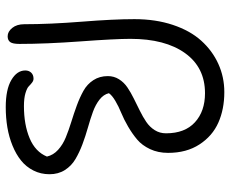

<svg xmlns="http://www.w3.org/2000/svg" viewBox="-88 -712 820 685"><g transform="rotate(90 322.5 -370.0)"><path d="M362.8 20Q299.8 20 265.9 0Q231.9 -20 231.9 -49.8Q231.9 -62.5 239.7 -70.8Q247.6 -79.1 261.2 -79.1Q268.6 -79.1 275.4 -73.7Q282.2 -68.4 288.6 -62Q294.9 -55.7 313 -50.3Q331.1 -44.9 358.9 -44.9Q425.3 -44.9 473.6 -65.2Q522 -85.4 539.1 -127Q533.7 -149.9 515.1 -166.7Q496.6 -183.6 470.9 -194.1Q445.3 -204.6 415.3 -213.9Q385.3 -223.1 356.7 -233.6Q328.1 -244.1 304.4 -257.3Q280.8 -270.5 266.4 -292.7Q252 -314.9 252 -344.2Q252 -366.2 263.2 -384Q274.4 -401.9 292.5 -414.1Q310.5 -426.3 332.3 -437Q354 -447.8 375.7 -458.5Q397.5 -469.2 415.5 -481.4Q433.6 -493.7 444.8 -511.5Q456.1 -529.3 456.1 -551.8Q456.1 -619.1 416.7 -655Q377.4 -690.9 313 -690.9Q221.2 -690.9 170.2 -619.9Q119.1 -548.8 119.1 -424.8Q119.1 -370.1 128.2 -246.8Q137.2 -123.5 137.2 -28.8Q137.2 -4.9 130.6 4.2Q124 13.2 109.9 13.2Q93.3 13.2 80.1 -3.2Q66.9 -19.5 66.9 -45.9Q66.9 -137.2 57.9 -250.7Q48.8 -364.3 48.8 -439Q48.8 -514.6 69.3 -576.2Q89.8 -637.7 125.7 -677.5Q161.6 -717.3 208.5 -738.5Q255.4 -759.8 309.1 -759.8Q370.1 -759.8 418 -738.5Q465.8 -717.3 495.8 -671.1Q525.9 -625 525.9 -559.1Q525.9 -523.4 512.5 -494.9Q499 -466.3 478.5 -449Q458 -431.6 432.1 -416.5Q406.2 -401.4 383.3 -392.1Q360.4 -382.8 340.6 -371.1Q320.8 -359.4 313 -348.1Q317.4 -329.1 335.7 -314.7Q354 -300.3 379.6 -291Q405.3 -281.7 435.5 -273.2Q465.8 -264.6 495.1 -253.7Q524.4 -242.7 548.3 -228.5Q572.3 -214.4 587.2 -190.9Q602.1 -167.5 602.1 -136.2Q602.1 -105 588.9 -78.9Q575.7 -52.7 553.2 -34.7Q530.8 -16.6 500.2 -4.2Q469.7 8.3 435.1 14.2Q400.4 20 362.8 20Z"/></g></svg>

Font: Shantell Sans Irregular
Style: Regular
Weight: 300
Designer: Stephen Nixon, Anya Danilova, Shantell Martin
Foundry: Arrow Type
Version: Version 1.006;[9816181b4]